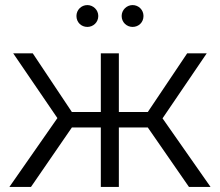

<svg xmlns="http://www.w3.org/2000/svg" viewBox="-20 -736 866 756"><path d="M324 -630C347 -630 367 -648 367 -673C367 -697 347 -716 324 -716C300 -716 281 -697 281 -673C281 -648 300 -630 324 -630ZM502 -630C526 -630 545 -648 545 -673C545 -697 526 -716 502 -716C479 -716 459 -697 459 -673C459 -648 479 -630 502 -630ZM724 0H809L620 -270L794 -526H717L562 -295H448V-526H377V-295H263L109 -526H32L206 -271L17 0H102L263 -234H377V0H448V-234H562Z"/></svg>

Font: Talent
Style: Regular
Weight: 400
Designer: Mike Powis
Version: Version 1.001;hotconv 1.0.109;makeotfexe 2.5.65596